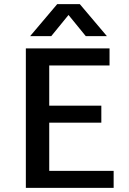

<svg xmlns="http://www.w3.org/2000/svg" viewBox="-20 -916 629 936"><path d="M314 -843 230 -740H127L259 -896H369L501 -740H398ZM220 -83H534V0H106V-680H514V-597H220V-401H474V-318H220Z"/></svg>

Font: Martel Sans DemiBold
Style: Regular
Weight: 600
Designer: Dan Reynolds and Mathieu Réguer
Foundry: Dan Reynolds and Mathieu Réguer
Version: Version 1.001;PS 001.001;hotconv 1.0.70;makeotf.lib2.5.58329